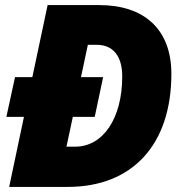

<svg xmlns="http://www.w3.org/2000/svg" viewBox="-20 -734 724 754"><path d="M16 0H246C501 0 653 -167 653 -444C653 -620 545 -714 370 -714H167L107 -431H39L5 -275H74ZM275 -158H241L266 -275H352L385 -431H298L325 -558H360C423 -558 460 -515 460 -434C460 -269 385 -158 275 -158Z"/></svg>

Font: Noto Sans Black
Style: Italic
Weight: 900
Italic angle: -12°
Designer: Monotype Design Team
Foundry: Monotype Imaging Inc.
Version: Version 2.013